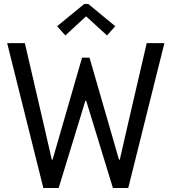

<svg xmlns="http://www.w3.org/2000/svg" viewBox="-20 -934 852 954"><path d="M195.3 0 15.6 -719.7H103.5L200.2 -302.7L237.3 -140.6H241.2L387.7 -647.5H424.8L571.3 -140.6H575.2L612.3 -302.7L709 -719.7H796.9L617.2 0H541L408.2 -433.6H404.3L271.5 0ZM304.7 -757.8 263.7 -803.7 398.4 -914.1H418.9L552.7 -803.7L511.7 -757.8L409.2 -851.6H406.2Z"/></svg>

Font: Reddit Sans Condensed
Style: Regular
Weight: 400
Designer: Stephen Hutchings
Foundry: Reddit
Version: Version 1.014